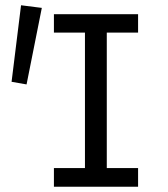

<svg xmlns="http://www.w3.org/2000/svg" viewBox="-20 -710 640 730"><path d="M185 0V-71H303V-586H185V-656H505V-586H386V-71H505V0ZM81 -389 24 -399 60 -690 139 -680Z"/></svg>

Font: SauceCodePro NFM
Style: Regular
Weight: 400
Monospace: yes
Designer: Paul D. Hunt, Teo Tuominen
Foundry: Adobe
Version: Version 2.042;hotconv 1.1.0;makeotfexe 2.6.0;Nerd Fonts 3.3.